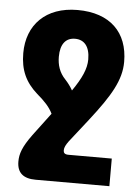

<svg xmlns="http://www.w3.org/2000/svg" viewBox="-54 -556 606 838"><g transform="rotate(5 249.5 -137.0)"><path d="M457 119H267C250 119 245 112 245 101C245 89 252 76 263 61L343 -41C432 -155 474 -226 474 -306C474 -435 395 -514 252 -514C113 -514 32 -430 32 -306C32 -232 56 -180 108 -134C142 -105 164 -82 178 -53L103 47C62 103 52 134 52 167C52 216 79 240 134 240H457ZM225 -207C198 -235 188 -268 188 -304C188 -360 212 -388 252 -388C292 -388 317 -360 317 -303C317 -262 298 -220 258 -162C249 -178 238 -193 225 -207Z"/></g></svg>

Font: Noto Sans Armenian SemiCondensed Extra
Style: Regular
Weight: 800
Width: 4
Designer: Monotype Design Team
Foundry: Monotype Imaging Inc.
Version: Version 1.901